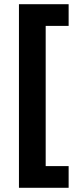

<svg xmlns="http://www.w3.org/2000/svg" viewBox="-20 -734 371 912"><path d="M306 158H70V-714H306V-611H197V55H306Z"/></svg>

Font: Noto Sans Canadian Aboriginal
Style: Regular
Weight: 400
Designer: Monotype Design Team, Typotheque's Kevin King
Foundry: Monotype Imaging Inc.
Version: Version 2.002